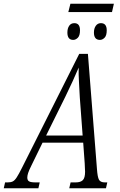

<svg xmlns="http://www.w3.org/2000/svg" viewBox="-70 -1000 636 1020"><path d="M293 -936 304 -980H535L525 -936ZM319 -788Q288 -788 288 -827Q288 -849 297.5 -863Q307 -877 325 -877Q355 -877 355 -839Q355 -811 343.5 -799.5Q332 -788 319 -788ZM461 -788Q429 -788 429 -827Q429 -849 439 -863Q449 -877 466 -877Q497 -877 497 -839Q497 -811 485.5 -799.5Q474 -788 461 -788ZM-50 0 -43 -31H-29Q-13 -31 -2.5 -36Q8 -41 19 -58Q30 -75 47 -109L351 -714H397L445 -103Q448 -59 456 -45Q464 -31 487 -31H500L493 0H298L305 -31H332Q358 -31 370 -43Q382 -55 382 -88Q382 -95 381 -108.5Q380 -122 380 -132L372 -242H156L96 -119Q84 -95 79.5 -81Q75 -67 75 -57Q75 -42 84.5 -36.5Q94 -31 119 -31H141L134 0ZM277 -486 175 -280H369L354 -482Q352 -526 349.5 -565.5Q347 -605 348 -641Q333 -605 316.5 -569.5Q300 -534 277 -486Z"/></svg>

Font: Noto Serif ExtraCondensed Light
Style: Italic
Weight: 300
Width: 2
Italic angle: -12°
Designer: Monotype Design Team
Foundry: Monotype Imaging Inc.
Version: Version 2.014; ttfautohint (v1.8.4.7-5d5b)